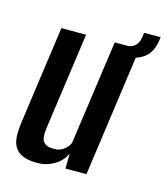

<svg xmlns="http://www.w3.org/2000/svg" viewBox="-90 -628 615 706"><g transform="rotate(15 217.5 -275.0)"><path d="M118 7Q81 7 59.5 -2.5Q38 -12 28.5 -30Q19 -48 18.5 -71.5Q18 -95 22 -124L74 -495H168L117 -131Q115 -117 114.5 -104Q114 -91 117.5 -81Q121 -71 131.5 -65Q142 -59 161 -59Q180 -59 191.5 -65.5Q203 -72 210.5 -80.5Q218 -89 221 -97L277 -495H371L302 0H222L223 -57Q208 -26 178.5 -9.5Q149 7 118 7ZM298 -451 302 -494H317Q363 -494 370 -540L372 -557H435L433 -542Q426 -494 392 -472.5Q358 -451 298 -451Z"/></g></svg>

Font: Alumni Sans SemiBold
Style: Italic
Weight: 600
Italic angle: -8°
Version: Version 1.016